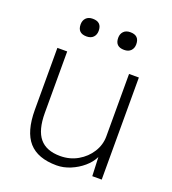

<svg xmlns="http://www.w3.org/2000/svg" viewBox="-132 -810 824 919"><g transform="rotate(20 280.0 -350.0)"><path d="M260 10Q164 10 118 -42Q72 -94 72 -205V-520H122V-207Q122 -120 156 -79Q190 -38 261 -38Q310 -38 350 -61Q390 -84 413.5 -121.5Q437 -159 437 -202V-520H487V0H439L435 -96Q421 -67 393 -43Q365 -19 330 -4.5Q295 10 260 10ZM375 -620Q329 -620 329 -665Q329 -685 341 -697.5Q353 -710 375 -710Q421 -710 421 -665Q421 -645 409 -632.5Q397 -620 375 -620ZM184 -619Q138 -619 138 -664Q138 -684 150 -696.5Q162 -709 184 -709Q230 -709 230 -664Q230 -644 218 -631.5Q206 -619 184 -619Z"/></g></svg>

Font: Lexend ExtraLight
Style: Regular
Weight: 200
Designer: Bonnie Shaver-Troup, Thomas Jockin
Foundry: Lexend
Version: Version 1.007; ttfautohint (v1.8.3)